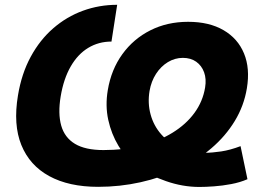

<svg xmlns="http://www.w3.org/2000/svg" viewBox="-20 -757 1107 788"><path d="M798.3 10.3Q729.5 10.3 661.1 -13.7Q592.8 -37.6 534.2 -73.7Q495.6 -109.9 466.3 -158.4Q437 -207 424.3 -265.1Q411.6 -323.2 422.4 -387.2Q436.5 -471.7 482.2 -534.7Q527.8 -597.7 597.2 -632.6Q666.5 -667.5 752 -667.5Q838.4 -667.5 897.2 -633.3Q956.1 -599.1 981.4 -537.8Q1006.8 -476.6 993.2 -394.5Q981.4 -322.8 943.6 -260.5Q905.8 -198.2 847.4 -148.4Q789.1 -98.6 715.1 -63.2Q641.1 -27.8 556.6 -9Q472.2 9.8 382.8 9.8Q262.7 9.8 182.1 -34.2Q101.6 -78.1 67.6 -161.9Q33.7 -245.6 53.7 -365.2Q68.4 -454.6 106 -523.9Q143.6 -593.3 198.5 -640.9Q253.4 -688.5 320.3 -712.9Q387.2 -737.3 460.9 -737.3L437.5 -586.4Q384.8 -586.4 342 -560.5Q299.3 -534.7 270.3 -484.4Q241.2 -434.1 229 -361.3Q217.3 -291 231.2 -241.7Q245.1 -192.4 287.6 -166.7Q330.1 -141.1 404.8 -141.1Q489.3 -141.1 561 -159.7Q632.8 -178.2 688.2 -212.4Q743.7 -246.6 778.1 -293.7Q812.5 -340.8 821.8 -397.9Q827.6 -433.1 817.6 -460.4Q807.6 -487.8 785.2 -503.7Q762.7 -519.5 730.5 -519.5Q697.8 -519.5 668.9 -502Q640.1 -484.4 620.4 -453.9Q600.6 -423.3 593.8 -383.8Q585.4 -333.5 598.1 -287.1Q610.8 -240.7 641.8 -205.6Q672.9 -170.4 719.7 -151.9Q739.7 -135.7 765.1 -132.8Q790.5 -129.9 819.3 -129.9Q850.6 -129.9 887.7 -135.5Q924.8 -141.1 967.3 -157.2L995.6 -21.5Q965.3 -8.3 929 -1.5Q892.6 5.4 858.2 7.8Q823.7 10.3 798.3 10.3Z"/></svg>

Font: Inter 17pt ExtraBold
Style: Italic
Weight: 800
Italic angle: -9.3988°
Version: Version 4.001;git-66647c0bb